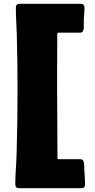

<svg xmlns="http://www.w3.org/2000/svg" viewBox="-20 -823 498 1005"><path d="M63 -782.7Q63 -803.2 82.5 -803.2H402.3Q422.4 -803.2 422.4 -782.7Q422.4 -764.2 420.4 -745.6Q418.5 -727.1 418.5 -708.5Q418.5 -698.7 418.9 -685.3Q419.4 -671.9 415.3 -661.9Q411.1 -651.9 397 -651.9H286.1Q279.8 -651.9 279.8 -645.5Q279.8 -583.5 279.3 -521.5Q278.8 -459.5 278.8 -397.5Q278.8 -297.4 279.8 -196.8Q280.8 -96.2 280.8 4.4Q280.8 10.3 286.1 10.3H398.9Q410.2 10.3 413.8 15.1Q417.5 20 419.4 29.8Q420.9 39.1 420.9 48.6Q420.9 58.1 421.4 67.4Q422.4 85.4 423.8 104.2Q425.3 123 425.3 141.6Q425.3 162.1 405.3 162.1H80.1Q60.1 162.1 60.1 141.6Q60.1 101.6 63 61.3Q65.9 21 66.9 -19Q69.3 -103 70.6 -186.5Q71.8 -270 71.8 -354Q71.8 -426.8 70.8 -499.3Q69.8 -571.8 67.9 -644Q66.9 -678.7 64.9 -713.6Q63 -748.5 63 -782.7Z"/></svg>

Font: Belanosima
Style: Bold
Weight: 700
Designer: The DocRepair Project, Santiago Orozco
Foundry: Google
Version: Version 2.000